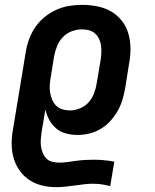

<svg xmlns="http://www.w3.org/2000/svg" viewBox="-20 -548 640 791"><path d="M211 223Q182 223 154.5 216.5Q127 210 104 195.5Q81 181 64.5 159.5Q48 138 39 112Q30 86 28.5 57.5Q27 29 31 0L86 -333Q90 -359 99.5 -385.5Q109 -412 125 -435.5Q141 -459 163.5 -477.5Q186 -496 211.5 -507.5Q237 -519 264 -523.5Q291 -528 318 -528Q349 -528 380 -522Q411 -516 436.5 -501.5Q462 -487 481 -463.5Q500 -440 508.5 -411Q517 -382 517.5 -350.5Q518 -319 512 -287L496 -187Q492 -163 485 -139Q478 -115 465.5 -92.5Q453 -70 435.5 -50.5Q418 -31 395.5 -17.5Q373 -4 348.5 2Q324 8 300 8Q276 8 252.5 2Q229 -4 211.5 -19Q194 -34 183 -54Q172 -74 167 -97L151 -2Q149 13 148 27.5Q147 42 149 56Q151 70 156.5 83Q162 96 171.5 105.5Q181 115 195 118.5Q209 122 224 122Q241 122 258.5 119.5Q276 117 294 114.5Q312 112 330.5 111Q349 110 366 110Q388 110 409 112Q430 114 451 118L434 219Q417 214 399 211.5Q381 209 362 209Q343 209 324 211.5Q305 214 286 216.5Q267 219 248.5 221Q230 223 211 223ZM268 -93Q288 -93 309 -101.5Q330 -110 344.5 -126Q359 -142 367 -162.5Q375 -183 378 -203L395 -303Q397 -318 397.5 -333Q398 -348 396 -362Q394 -376 387.5 -389Q381 -402 370.5 -411Q360 -420 346 -423.5Q332 -427 317 -427Q296 -427 275 -419Q254 -411 238.5 -394.5Q223 -378 215 -357.5Q207 -337 203 -317L189 -230Q186 -214 185 -198Q184 -182 186.5 -166.5Q189 -151 195 -137Q201 -123 211.5 -112.5Q222 -102 237 -97.5Q252 -93 268 -93Z"/></svg>

Font: Iosevka Etoile
Style: Bold Italic
Weight: 700
Italic angle: -9°
Designer: Belleve Invis
Foundry: Belleve Invis
Version: Version 28.1.0; ttfautohint (v1.8.4)